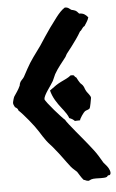

<svg xmlns="http://www.w3.org/2000/svg" viewBox="-69 -776 502 830"><g transform="rotate(-5 182.0 -361.5)"><path d="M-14.6 -347.7C-14.6 -340.8 -10.7 -335.9 -7.8 -329.1C-1 -325.2 4.9 -321.3 5.9 -313.5C27.3 -293.9 70.3 -241.2 85.9 -215.8C94.7 -201.2 104.5 -186.5 114.3 -172.9C125 -158.2 136.7 -148.4 147.5 -133.8C169.9 -107.4 188.5 -79.1 210 -51.8C216.8 -43 226.6 -36.1 235.4 -27.3C244.1 -14.6 250 -2 260.7 9.8C268.6 10.7 270.5 15.6 281.2 15.6C284.2 15.6 290 11.7 293 10.7C303.7 6.8 324.2 8.8 335.9 8.8C342.8 8.8 356.4 8.8 361.3 5.9C366.2 2.9 363.3 -1 374 -1C377 -2.9 378.9 -5.9 378.9 -10.7C378.9 -12.7 378.9 -16.6 377 -21.5C371.1 -37.1 363.3 -43.9 352.5 -56.6L335 -85.9C323.2 -105.5 309.6 -122.1 294.9 -140.6C279.3 -161.1 208 -243.2 203.1 -255.9C192.4 -263.7 124 -340.8 122.1 -352.5C122.1 -370.1 156.2 -411.1 165 -427.7C169.9 -436.5 172.9 -447.3 177.7 -456.1C192.4 -482.4 210.9 -502.9 228.5 -526.4C231.4 -530.3 232.4 -535.2 235.4 -539.1C243.2 -548.8 250 -557.6 258.8 -569.3C273.4 -588.9 288.1 -608.4 300.8 -630.9C309.6 -635.7 311.5 -647.5 322.3 -652.3C329.1 -664.1 337.9 -673.8 341.8 -688.5C331.1 -701.2 322.3 -708 303.7 -708C296.9 -714.8 294.9 -721.7 278.3 -725.6C265.6 -725.6 263.7 -740.2 244.1 -739.3C217.8 -723.6 192.4 -681.6 173.8 -658.2C157.2 -633.8 140.6 -610.4 124 -584C101.6 -552.7 78.1 -523.4 60.5 -490.2C53.7 -477.5 47.9 -466.8 42 -456.1C37.1 -447.3 26.4 -441.4 23.4 -430.7C20.5 -426.8 22.5 -421.9 19.5 -418C12.7 -402.3 2 -388.7 -6.8 -375C-8.8 -372.1 -14.6 -352.5 -14.6 -347.7ZM194.3 -305.7 201.2 -296.9C208 -288.1 218.8 -272.5 221.7 -261.7C232.4 -257.8 238.3 -253.9 245.1 -247.1C250 -248 252 -247.1 267.6 -248C267.6 -254.9 286.1 -281.2 292 -285.2C298.8 -290 306.6 -289.1 313.5 -295.9C315.4 -297.9 323.2 -336.9 323.2 -340.8C323.2 -351.6 306.6 -365.2 302.7 -376C299.8 -379.9 297.9 -390.6 294.9 -393.6C292 -400.4 286.1 -403.3 282.2 -408.2C277.3 -415 272.5 -423.8 267.6 -433.6C253.9 -441.4 265.6 -445.3 244.1 -445.3C231.4 -434.6 215.8 -428.7 200.2 -420.9C184.6 -413.1 173.8 -406.2 149.4 -387.7C157.2 -356.4 173.8 -332 194.3 -305.7Z"/></g></svg>

Font: Caesar Dressing Cyrillic
Style: Regular
Weight: 400
Designer: Dathan Boardman
Foundry: Open Window
Version: Version 1.00;July 2, 2020;FontCreator 13.0.0.2642 64-bit